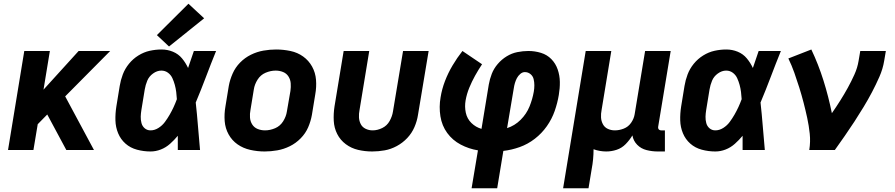

<svg xmlns="http://www.w3.org/2000/svg" viewBox="-20 -803 4792 1028"><path d="M23 0H159L182 -138L233 -190L335 0H483L329 -287L570 -530H401L213 -323L247 -530H110Z M786 8Q814 8 841 -2.5Q868 -13 890.5 -33Q913 -53 932 -76Q932 -38 932 0H1051Q1045 -64 1040 -127.5Q1035 -191 1028 -254Q1057 -323 1083 -392Q1109 -461 1137 -530H1018Q1002 -484 987 -439Q974 -467 954.5 -490.5Q935 -514 906 -526Q877 -538 845 -538Q813 -538 781.5 -531Q750 -524 721 -506Q692 -488 670.5 -461.5Q649 -435 637.5 -404.5Q626 -374 621 -343L603 -233Q597 -195 598 -158.5Q599 -122 612.5 -89.5Q626 -57 652 -34Q678 -11 713.5 -1.5Q749 8 786 8ZM786 -105Q768 -105 755 -116Q742 -127 737.5 -144Q733 -161 733.5 -178.5Q734 -196 737 -214L755 -324Q759 -348 768.5 -371Q778 -394 799.5 -409.5Q821 -425 844 -425Q864 -425 879.5 -413.5Q895 -402 903 -384.5Q911 -367 916 -348.5Q921 -330 923.5 -310.5Q926 -291 927 -272Q919 -250 909.5 -229.5Q900 -209 888.5 -189Q877 -169 863 -150Q849 -131 828.5 -118Q808 -105 786 -105ZM885 -554 1073 -705 989 -783 820 -615Z M1397 8Q1430 8 1464.5 2Q1499 -4 1531.5 -20Q1564 -36 1590 -62.5Q1616 -89 1630 -121.5Q1644 -154 1650 -188L1668 -298Q1675 -337 1672 -375.5Q1669 -414 1651 -446.5Q1633 -479 1603 -500.5Q1573 -522 1535 -530Q1497 -538 1458 -538Q1425 -538 1390.5 -532Q1356 -526 1323.5 -510Q1291 -494 1265.5 -468Q1240 -442 1225.5 -409Q1211 -376 1205 -343L1187 -233Q1180 -193 1183 -154.5Q1186 -116 1204 -83.5Q1222 -51 1252 -30Q1282 -9 1320 -0.5Q1358 8 1397 8ZM1399 -105Q1378 -105 1359.5 -112.5Q1341 -120 1330.5 -136.5Q1320 -153 1318.5 -173.5Q1317 -194 1321 -214L1339 -324Q1343 -351 1359 -376.5Q1375 -402 1402 -413.5Q1429 -425 1456 -425Q1477 -425 1495.5 -417.5Q1514 -410 1524.5 -393.5Q1535 -377 1536.5 -357Q1538 -337 1535 -316L1516 -206Q1512 -179 1496 -153.5Q1480 -128 1453 -116.5Q1426 -105 1399 -105Z M1973 8Q2006 8 2039.5 2Q2073 -4 2104.5 -21Q2136 -38 2160.5 -64Q2185 -90 2199 -122.5Q2213 -155 2218 -188L2275 -530H2138L2084 -206Q2080 -180 2066 -155Q2052 -130 2026.5 -117.5Q2001 -105 1975 -105Q1955 -105 1937.5 -113.5Q1920 -122 1911.5 -138.5Q1903 -155 1902 -174.5Q1901 -194 1905 -214L1957 -530H1820L1771 -233Q1765 -194 1767 -156Q1769 -118 1785.5 -85.5Q1802 -53 1831.5 -31Q1861 -9 1897.5 -0.5Q1934 8 1973 8Z M2505 205H2642L2675 5Q2719 0 2762.5 -15.5Q2806 -31 2843.5 -60Q2881 -89 2908 -127.5Q2935 -166 2950 -209Q2965 -252 2972 -295Q2978 -330 2977.5 -364.5Q2977 -399 2966 -431Q2955 -463 2932 -486.5Q2909 -510 2876.5 -520Q2844 -530 2809 -530Q2780 -530 2750 -524Q2720 -518 2693 -501.5Q2666 -485 2645 -460.5Q2624 -436 2613 -407.5Q2602 -379 2597 -350L2558 -113Q2527 -122 2504 -144.5Q2481 -167 2474 -199.5Q2467 -232 2473 -266Q2479 -300 2492.5 -333Q2506 -366 2523.5 -397.5Q2541 -429 2561 -459L2456 -530Q2427 -493 2403 -452.5Q2379 -412 2362.5 -369Q2346 -326 2339 -282Q2330 -231 2338 -180.5Q2346 -130 2374.5 -91Q2403 -52 2446.5 -29Q2490 -6 2539 2ZM2695 -117 2731 -331Q2733 -345 2737 -358.5Q2741 -372 2747.5 -384.5Q2754 -397 2765.5 -407Q2777 -417 2790 -417Q2807 -417 2820 -406.5Q2833 -396 2837 -380Q2841 -364 2841 -346.5Q2841 -329 2838 -312Q2831 -272 2815 -232.5Q2799 -193 2767.5 -161.5Q2736 -130 2695 -117Z M2995 205H3131L3148 102Q3153 76 3155.5 49.5Q3158 23 3158 -4Q3174 2 3191.5 5Q3209 8 3226 8Q3254 8 3281.5 -1Q3309 -10 3330 -31.5Q3351 -53 3366 -78Q3371 -49 3391.5 -28Q3412 -7 3441.5 0.5Q3471 8 3502 8H3540V-105H3520Q3515 -105 3510.5 -107.5Q3506 -110 3504.5 -115Q3503 -120 3504 -125L3571 -530H3434L3378 -191Q3374 -167 3359 -145.5Q3344 -124 3320 -114.5Q3296 -105 3272 -105Q3252 -105 3234.5 -113Q3217 -121 3208 -138Q3199 -155 3198 -174.5Q3197 -194 3201 -214L3253 -530H3116Z M3810 8Q3838 8 3865 -2.5Q3892 -13 3914.5 -33Q3937 -53 3956 -76Q3956 -38 3956 0H4075Q4069 -64 4064 -127.5Q4059 -191 4052 -254Q4081 -323 4107 -392Q4133 -461 4161 -530H4042Q4026 -484 4011 -439Q3998 -467 3978.5 -490.5Q3959 -514 3930 -526Q3901 -538 3869 -538Q3837 -538 3805.5 -531Q3774 -524 3745 -506Q3716 -488 3694.5 -461.5Q3673 -435 3661.5 -404.5Q3650 -374 3645 -343L3627 -233Q3621 -195 3622 -158.5Q3623 -122 3636.5 -89.5Q3650 -57 3676 -34Q3702 -11 3737.5 -1.5Q3773 8 3810 8ZM3810 -105Q3792 -105 3779 -116Q3766 -127 3761.5 -144Q3757 -161 3757.5 -178.5Q3758 -196 3761 -214L3779 -324Q3783 -348 3792.5 -371Q3802 -394 3823.5 -409.5Q3845 -425 3868 -425Q3888 -425 3903.5 -413.5Q3919 -402 3927 -384.5Q3935 -367 3940 -348.5Q3945 -330 3947.5 -310.5Q3950 -291 3951 -272Q3943 -250 3933.5 -229.5Q3924 -209 3912.5 -189Q3901 -169 3887 -150Q3873 -131 3852.5 -118Q3832 -105 3810 -105Z M4313 0H4450Q4477 -38 4503.5 -76Q4530 -114 4555 -152.5Q4580 -191 4604 -230.5Q4628 -270 4649 -310Q4670 -350 4688.5 -392Q4707 -434 4714 -477L4723 -530H4586L4577 -477Q4571 -440 4554.5 -403.5Q4538 -367 4519 -332.5Q4500 -298 4478.5 -264Q4457 -230 4434 -197Q4416 -286 4389 -372Q4362 -458 4324 -538L4201 -490Q4219 -453 4233 -413.5Q4247 -374 4259.5 -334Q4272 -294 4282.5 -253.5Q4293 -213 4302 -171.5Q4311 -130 4315.5 -87Q4320 -44 4313 0Z"/></svg>

Font: Iosevka Sparkle Extrabold
Style: Italic
Weight: 800
Italic angle: -9°
Designer: Belleve Invis
Foundry: Belleve Invis
Version: Version 4.5.0; ttfautohint (v1.8.3)